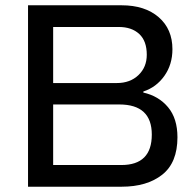

<svg xmlns="http://www.w3.org/2000/svg" viewBox="-20 -706 738 726"><path d="M86 0V-686H440Q528 -686 580 -641Q632 -596 632 -520Q632 -462 601.5 -419Q571 -376 522 -360V-356Q580 -343 615.5 -300.5Q651 -258 651 -187Q651 -91 593.5 -45.5Q536 0 440 0ZM181 -392H422Q472 -392 503.5 -422Q535 -452 535 -499Q535 -551 506.5 -577.5Q478 -604 429 -604H181ZM181 -82H439Q554 -82 554 -197Q554 -311 431 -311H181Z"/></svg>

Font: Archivo
Style: Regular
Weight: 400
Designer: Hector Gatti
Foundry: Omnibus-Type
Version: Version 2.001